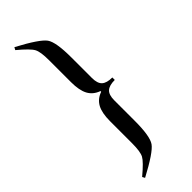

<svg xmlns="http://www.w3.org/2000/svg" viewBox="-254 -651 779 779"><g transform="rotate(-45 136.0 -261.0)"><path d="M42 114 36 103Q84 63 94 44Q104 25 104 -23V-149Q104 -196 118 -222Q132 -248 163 -259V-263Q132 -274 118 -300Q104 -326 104 -373V-499Q104 -547 94 -566Q84 -585 36 -625L42 -636Q138 -585 157 -558Q176 -531 176 -443V-325Q176 -294 190 -281Q204 -268 236 -268V-254Q204 -254 190 -241Q176 -228 176 -197V-79Q176 9 157 36Q138 63 42 114Z"/></g></svg>

Font: Arapey Regular-Display
Style: Regular
Weight: 400
Designer: Eduardo Rodriguez Tunni
Foundry: Eduardo Rodriguez Tunni
Version: Version 4.000